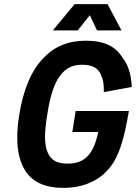

<svg xmlns="http://www.w3.org/2000/svg" viewBox="-20 -906 661 934"><path d="M417 -832 452 -758H571L503 -886H343L237 -758H358ZM348 -366 332 -264H458C450 -223 437 -190 422 -166C397 -128 361 -110 309 -110C260 -110 229 -125 213 -162C204 -181 199 -207 199 -240C199 -270 203 -307 210 -349C224 -443 245 -503 274 -540C301 -576 334 -591 380 -591C429 -591 460 -575 473 -537C482 -519 486 -494 485 -458L621 -483C618 -544 604 -590 577 -624C543 -681 486 -708 398 -708C311 -708 242 -679 189 -621C132 -562 93 -469 74 -349C67 -308 64 -270 64 -236C64 -169 77 -117 102 -77C138 -20 200 8 287 8C384 8 461 -26 512 -88C561 -147 585 -236 607 -366Z"/></svg>

Font: Arthouse Owned
Style: Bold Italic
Weight: 700
Italic angle: -10°
Designer: Jeremy Tribby
Foundry: Tribby Type
Version: Version 1.000;PS 001.000;hotconv 1.0.88;makeotf.lib2.5.64775